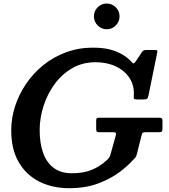

<svg xmlns="http://www.w3.org/2000/svg" viewBox="-20 -1026 934 1060"><path d="M569 -864.5Q598.5 -864.5 619.2 -885.5Q640 -906.5 640 -935.5Q640 -965 619.2 -985.8Q598.5 -1006.5 569 -1006.5Q540 -1006.5 519.2 -985.8Q498.5 -965 498.5 -935.5Q498.5 -906.5 519.2 -885.5Q540 -864.5 569 -864.5ZM527 -376Q518 -376 514.5 -373.2Q511 -370.5 511 -360.5V-314Q511 -302 514.8 -299Q518.5 -296 530.5 -296H604Q615.5 -296 618.5 -293.2Q621.5 -290.5 619.5 -279.5L591.5 -178.5Q588 -164 583.5 -157.2Q579 -150.5 570 -142Q530.5 -106 485.5 -87.8Q440.5 -69.5 376 -69.5Q316 -69.5 276.8 -98.8Q237.5 -128 218.2 -181.5Q199 -235 199 -308Q199 -373.5 220 -439.8Q241 -506 281 -561Q321 -616 378.2 -649.2Q435.5 -682.5 508 -682.5Q570.5 -682.5 619.8 -659.2Q669 -636 696 -593.8Q723 -551.5 718.5 -495Q717.5 -484 720.2 -480.5Q723 -477 736 -477H772.5Q788 -477 792.5 -481.2Q797 -485.5 799.5 -498L847.5 -733Q850 -744.5 847.5 -747.2Q845 -750 832 -750H790.5Q778.5 -750 773.2 -747.5Q768 -745 763 -738L731.5 -690Q723 -678.5 719.2 -676.5Q715.5 -674.5 711.2 -679.5Q707 -684.5 697.5 -693.5Q666 -724.5 616.2 -743.8Q566.5 -763 494 -763Q414 -763 344.5 -737.2Q275 -711.5 219.5 -666.8Q164 -622 124.2 -563.5Q84.5 -505 63.2 -439.2Q42 -373.5 42 -306.5Q42 -201.5 83.5 -130.5Q125 -59.5 197.2 -23.2Q269.5 13 363 13Q452 13 521.2 -13Q590.5 -39 639 -75.2Q687.5 -111.5 714.5 -143Q723.5 -151 728.2 -157.5Q733 -164 736 -177L761 -276Q763.5 -286.5 766.2 -291.2Q769 -296 783 -296H854Q869 -296 873 -299.8Q877 -303.5 877 -318V-359Q877 -370.5 872.2 -373.2Q867.5 -376 857 -376Z"/></svg>

Font: Besley SemiBold
Style: Italic
Weight: 600
Italic angle: -13°
Designer: Owen Earl
Foundry: indestructible type*
Version: Version 2.001